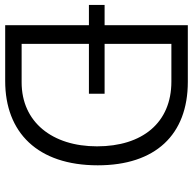

<svg xmlns="http://www.w3.org/2000/svg" viewBox="-22 -740 762 759"><g transform="rotate(90 359.5 -361.0)"><path d="M303 -657C466 -657 559 -542 559 -363C559 -186 463 -65 306 -65H154V-331H351V-393H154V-657ZM301 0C504 0 634 -128 634 -366C634 -593 514 -722 304 -722H80V-393H0V-331H80V0Z"/></g></svg>

Font: Perun Light
Style: Regular
Weight: 300
Foundry: Copyright (c) Stefan Peev, Context Ltd, 2016
Version: Version 1.089